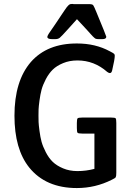

<svg xmlns="http://www.w3.org/2000/svg" viewBox="-20 -933 673 972"><path d="M53.2 -347.2Q53.2 -522.9 136.2 -619.1Q219.2 -713.4 370.1 -712.9Q462.9 -712.9 535.2 -673.8Q554.2 -664.1 557.6 -660.6Q561 -657.2 561 -650.9Q561 -632.8 547.9 -577.1Q544.9 -563 536.1 -563Q531.2 -563 522.9 -568.8Q457 -627 372.1 -627Q332 -627 299.6 -613.5Q267.1 -600.1 247.1 -580.6Q227.1 -561 211.9 -532Q196.8 -502.9 190.4 -479Q184.1 -455.1 179.9 -424.1Q175.8 -393.1 175.3 -379.2Q174.8 -365.2 174.8 -347.2Q174.8 -329.1 175.3 -315.4Q175.8 -301.8 179.9 -270.3Q184.1 -238.8 190.4 -215.3Q196.8 -191.9 211.9 -162.4Q227.1 -132.8 247.1 -113.5Q267.1 -94.2 299.6 -80.6Q332 -66.9 372.1 -66.9Q416 -66.9 458 -78.1V-256.8H396Q376 -256.8 372.6 -261Q369.1 -265.1 369.1 -285.2V-310.1Q369.1 -330.1 373 -334Q377 -337.9 397 -337.9H542Q562 -337.9 565.4 -334Q568.8 -330.1 568.8 -310.1V-58.1Q568.8 -41 565.9 -35.9Q563 -30.8 545.9 -22.9Q462.9 19 369.1 19Q211.9 19 127.9 -85Q53.2 -178.2 53.2 -347.2ZM219.7 -746.1Q219.7 -750 223.6 -756.8L228 -764.2Q246.1 -790 262.5 -814.5Q278.8 -838.9 287.8 -852.5Q296.9 -866.2 305.4 -878.7Q314 -891.1 317.9 -896.5Q321.8 -901.9 326.9 -906.5Q332 -911.1 335.9 -912.1Q339.8 -913.1 345.7 -913.1Q346.7 -913.1 349.9 -912.6Q353 -912.1 354 -912.1H431.6Q447.8 -912.1 451.9 -906.5Q456.1 -900.9 467.8 -872.1Q517.6 -752 518.1 -747.1Q518.1 -734.9 498 -734.9H480Q474.1 -734.9 470.9 -735.4Q467.8 -735.8 464.8 -736.8Q461.9 -737.8 457.8 -741.5Q453.6 -745.1 449.7 -749Q445.8 -752.9 438.2 -761.5Q430.7 -770 422.4 -779.1Q414.1 -788.1 399.4 -804Q384.8 -819.8 369.6 -835.9Q351.6 -815.9 325.7 -787.1Q290.5 -748 282.2 -741.5Q273.9 -734.9 259.8 -734.9H243.7Q219.7 -734.9 219.7 -746.1Z"/></svg>

Font: CMU Sans Serif Demi Condensed
Style: DemiCondensed
Weight: 600
Width: 3
Version: Version 0.7.0